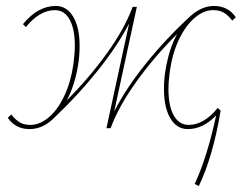

<svg xmlns="http://www.w3.org/2000/svg" viewBox="-20 -430 818 644"><path d="M771 -372 759 -361Q746 -378 731.5 -387Q717 -396 695 -396Q664 -396 634 -371Q604 -346 581.5 -300Q559 -254 550 -194Q545 -156 545 -132Q545 -74 563 -42.5Q581 -11 613 -11Q639 -11 664 -26Q689 -41 710 -68L720 -59Q695 93 647 194L633 187Q675 97 705 -43Q661 3 610 3Q573 3 551.5 -33Q530 -69 530 -131Q530 -167 535 -194Q547 -267 574 -316Q496 -238 437 -155.5Q378 -73 351 0H337L413 -351Q374 -276 308.5 -194Q243 -112 167 -40Q127 3 79 3Q32 3 6 -35L18 -46Q31 -29 45.5 -20Q60 -11 82 -11Q113 -11 143 -36Q173 -61 195 -107Q217 -153 226 -213Q231 -251 231 -277Q231 -333 213.5 -364.5Q196 -396 164 -396Q138 -396 113 -381Q88 -366 67 -339L57 -349Q107 -410 167 -410Q204 -410 225.5 -374Q247 -338 247 -276Q247 -241 242 -213Q232 -147 204 -93Q281 -171 339.5 -252.5Q398 -334 425 -407H439L363 -56Q403 -135 471.5 -219.5Q540 -304 621 -378Q658 -410 698 -410Q745 -410 771 -372Z"/></svg>

Font: Ysabeau Thin
Style: Italic
Weight: 200
Italic angle: -12°
Designer: Christian Thalmann (Catharsis Fonts)
Version: Version 0.003